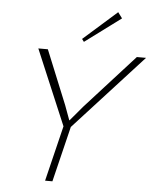

<svg xmlns="http://www.w3.org/2000/svg" viewBox="-67 -1131 947 1186"><g transform="rotate(5 406.5 -538.0)"><path d="M755.9 -810.1H813L387.2 -344.2L303.2 0H257.8L341.8 -344.2L145 -810.1H204.1L340.8 -475.1L374 -384.8H376L452.1 -475.1ZM617.2 -1076.2 644 -1040 421.9 -875 409.2 -892.1Z"/></g></svg>

Font: Sinkin Sans 200 X Light Italic
Style: Regular
Weight: 200
Italic angle: -112°
Designer: Keith Bates
Foundry: K-Type
Version: Sinkin Sans (version 1.0)  by Keith Bates   •   © 2014   www